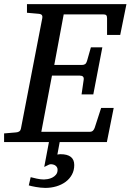

<svg xmlns="http://www.w3.org/2000/svg" viewBox="-35 -691 635 934"><path d="M326.2 111.8Q326.2 137.7 314.9 158.4Q303.7 179.2 284.2 193.6Q264.6 208 239 215.6Q213.4 223.1 185.1 223.1Q173.8 223.1 161.9 221.7Q149.9 220.2 139.2 218.5Q128.4 216.8 119.4 214.6Q110.4 212.4 105 210.9L114.3 170.9Q125.5 173.8 144 178Q162.6 182.1 179.2 182.1Q186 182.1 197.3 180.2Q208.5 178.2 219 173.1Q229.5 168 237.3 158.7Q245.1 149.4 245.1 134.8Q245.1 127.4 241.9 122.3Q238.8 117.2 234.1 114Q229.5 110.8 223.6 109.4Q217.8 107.9 211.9 107.9Q207.5 107.9 201.7 110.6Q195.8 113.3 180.2 121.1L203.1 0H-15.1V-42L43 -46.9Q64 -48.3 66.9 -65.9L170.9 -604Q172.4 -612.3 168.5 -617.7Q164.6 -623 151.9 -624L96.2 -628.9V-670.9H580.1L549.8 -521H485.8V-602.1Q485.8 -612.8 481.9 -616.9Q478 -621.1 466.8 -621.1H274.9L229 -375H362.8Q373.5 -375 379.2 -379.2Q384.8 -383.3 388.2 -394L407.2 -460.9H462.9L418.9 -231.9H361.8L372.1 -303.2Q375 -323.2 353 -323.2H217.8L166 -49.8H400.9Q411.6 -49.8 417.2 -55.4Q422.9 -61 425.8 -69.8L457 -166H518.1L484.9 0H255.4L244.1 61Q248 60.1 251.7 59.6Q255.4 59.1 259.3 59.1Q326.2 59.1 326.2 111.8Z"/></svg>

Font: Charis SIL APac
Style: Italic
Weight: 400
Italic angle: -11°
Foundry: SIL International
Version: Version 5.000